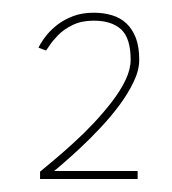

<svg xmlns="http://www.w3.org/2000/svg" viewBox="-20 -692 271 302"><path d="M127.5 -659.5Q108.5 -659.5 94.5 -652.8Q80.5 -646 71.5 -636.8Q62.5 -627.5 57.8 -620.2Q53 -613 52.5 -612.5L40.5 -617Q41 -618 44.2 -623.8Q47.5 -629.5 54.2 -637.8Q61 -646 71.2 -653.8Q81.5 -661.5 95.5 -666.8Q109.5 -672 127.5 -672Q143 -672 156.2 -668Q169.5 -664 179 -655Q188.5 -646 193.8 -632Q199 -618 199 -598Q199 -581.5 190.2 -563.2Q181.5 -545 167.8 -526.5Q154 -508 137.8 -490.8Q121.5 -473.5 106.5 -459.5Q91.5 -445.5 80.2 -435.8Q69 -426 65 -423H196.5V-410.5H43V-422Q51.5 -429 65.2 -440.5Q79 -452 95.2 -466.8Q111.5 -481.5 127.2 -498.2Q143 -515 156.2 -532.2Q169.5 -549.5 177.5 -566.2Q185.5 -583 185.5 -598Q185.5 -632 170.5 -645.8Q155.5 -659.5 127.5 -659.5Z"/></svg>

Font: League Spartan Thin Thin
Style: Regular
Weight: 250
Version: Version 2.002